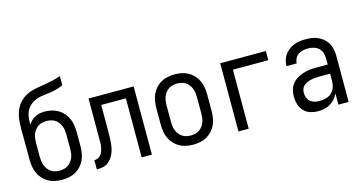

<svg xmlns="http://www.w3.org/2000/svg" viewBox="-78 -1070 2656 1414"><g transform="rotate(-15 1250.0 -363.5)"><path d="M250 8Q223 8 196 2.5Q169 -3 146 -16Q123 -29 104.5 -49.5Q86 -70 75 -94.5Q64 -119 60 -146Q56 -173 56 -200V-303Q56 -334 55.5 -365.5Q55 -397 55 -429Q55 -457 57 -484.5Q59 -512 65.5 -539Q72 -566 85.5 -590.5Q99 -615 118.5 -634.5Q138 -654 163 -667Q188 -680 215 -687Q242 -694 269.5 -698Q297 -702 324 -707Q351 -712 378 -718.5Q405 -725 431 -735V-665Q408 -654 383 -647Q358 -640 332.5 -636Q307 -632 281 -629.5Q255 -627 230.5 -619Q206 -611 184.5 -595Q163 -579 150 -557Q137 -535 132.5 -509Q128 -483 128 -457V-445Q138 -460 151.5 -473.5Q165 -487 181.5 -495.5Q198 -504 216.5 -507.5Q235 -511 254 -511Q281 -511 307 -505Q333 -499 356 -485.5Q379 -472 397 -451.5Q415 -431 425.5 -406.5Q436 -382 440 -355.5Q444 -329 444 -303V-200Q444 -173 440 -146Q436 -119 425 -94.5Q414 -70 395.5 -49.5Q377 -29 354 -16Q331 -3 304 2.5Q277 8 250 8ZM250 -62Q267 -62 284 -66Q301 -70 315 -79.5Q329 -89 339.5 -103Q350 -117 356 -133Q362 -149 364 -166Q366 -183 366 -200V-303Q366 -320 364 -336.5Q362 -353 356 -369Q350 -385 340 -399Q330 -413 315.5 -422.5Q301 -432 284.5 -436Q268 -440 251 -440Q233 -440 216.5 -436.5Q200 -433 185.5 -423.5Q171 -414 160.5 -400Q150 -386 144 -370Q138 -354 136 -337Q134 -320 134 -303V-200Q134 -183 136 -166Q138 -149 144 -133Q150 -117 160.5 -103Q171 -89 185 -79.5Q199 -70 216 -66Q233 -62 250 -62Z M516 0V-70Q527 -70 538 -73.5Q549 -77 557.5 -84.5Q566 -92 572 -101.5Q578 -111 581.5 -121.5Q585 -132 587.5 -143Q590 -154 591 -165Q592 -176 592 -187Q592 -198 592 -209V-520H936V0H858V-450H670V-256Q670 -235 669.5 -213.5Q669 -192 667.5 -170.5Q666 -149 662 -127.5Q658 -106 650 -86Q642 -66 629 -48.5Q616 -31 598.5 -19Q581 -7 559.5 -3.5Q538 0 516 0Z M1250 8Q1223 8 1196 2.5Q1169 -3 1146 -16Q1123 -29 1104.5 -49.5Q1086 -70 1075 -94.5Q1064 -119 1060 -146Q1056 -173 1056 -200V-320Q1056 -347 1060 -374Q1064 -401 1075 -425.5Q1086 -450 1104.5 -470.5Q1123 -491 1146 -504Q1169 -517 1196 -522.5Q1223 -528 1250 -528Q1277 -528 1304 -522.5Q1331 -517 1354 -504Q1377 -491 1395.5 -470.5Q1414 -450 1425 -425.5Q1436 -401 1440 -374Q1444 -347 1444 -320V-200Q1444 -173 1440 -146Q1436 -119 1425 -94.5Q1414 -70 1395.5 -49.5Q1377 -29 1354 -16Q1331 -3 1304 2.5Q1277 8 1250 8ZM1250 -62Q1267 -62 1284 -66Q1301 -70 1315 -79.5Q1329 -89 1339.5 -103Q1350 -117 1356 -133Q1362 -149 1364 -166Q1366 -183 1366 -200V-320Q1366 -337 1364 -354Q1362 -371 1356 -387Q1350 -403 1339.5 -417Q1329 -431 1315 -440.5Q1301 -450 1284 -454Q1267 -458 1250 -458Q1233 -458 1216 -454Q1199 -450 1185 -440.5Q1171 -431 1160.5 -417Q1150 -403 1144 -387Q1138 -371 1136 -354Q1134 -337 1134 -320V-200Q1134 -183 1136 -166Q1138 -149 1144 -133Q1150 -117 1160.5 -103Q1171 -89 1185 -79.5Q1199 -70 1216 -66Q1233 -62 1250 -62Z M1596 0V-520H1944V-450H1674V0Z M2202 8Q2172 8 2143 -1Q2114 -10 2093.5 -32Q2073 -54 2064.5 -83Q2056 -112 2056 -141Q2056 -167 2062.5 -192Q2069 -217 2084.5 -237Q2100 -257 2122 -270.5Q2144 -284 2168.5 -292Q2193 -300 2218 -303Q2243 -306 2269 -306H2358V-355Q2358 -376 2351 -397Q2344 -418 2328 -432Q2312 -446 2291 -452Q2270 -458 2249 -458Q2229 -458 2209.5 -454Q2190 -450 2174 -439Q2158 -428 2149 -410Q2140 -392 2140 -373H2062Q2062 -396 2068.5 -418Q2075 -440 2088 -459Q2101 -478 2119.5 -491.5Q2138 -505 2159 -513.5Q2180 -522 2203 -525Q2226 -528 2249 -528Q2273 -528 2297 -524.5Q2321 -521 2343 -511Q2365 -501 2383.5 -485Q2402 -469 2414 -448Q2426 -427 2431 -403Q2436 -379 2436 -355V0H2358V-86Q2349 -64 2332.5 -45.5Q2316 -27 2295 -14.5Q2274 -2 2250 3Q2226 8 2202 8ZM2232 -62Q2256 -62 2280.5 -68.5Q2305 -75 2323 -91.5Q2341 -108 2349.5 -131.5Q2358 -155 2358 -180V-236H2269Q2254 -236 2238.5 -234.5Q2223 -233 2208.5 -229.5Q2194 -226 2180 -219.5Q2166 -213 2155 -203Q2144 -193 2139 -178.5Q2134 -164 2134 -149Q2134 -131 2141 -113Q2148 -95 2162 -83Q2176 -71 2194.5 -66.5Q2213 -62 2232 -62Z"/></g></svg>

Font: Iosevka Term SS14
Style: Regular
Weight: 400
Monospace: yes
Designer: Belleve Invis
Foundry: Belleve Invis
Version: Version 24.1.1; ttfautohint (v1.8.4)